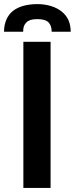

<svg xmlns="http://www.w3.org/2000/svg" viewBox="-35 -930 370 950"><path d="M215.3 -723.1V0H80.6V-723.1ZM217.8 -899.9Q248 -890.6 270 -873Q292 -855.5 303.7 -830.6Q314.9 -804.2 314.9 -772.9H220.7Q220.7 -803.2 205.1 -819.3Q189 -835.4 149.9 -835.4Q130.9 -835.4 116.7 -831.5Q103.5 -827.1 95.2 -818.8Q86.9 -810.5 83 -799.3Q79.6 -789.1 79.6 -772.9H-15.1Q-15.1 -806.6 -2.9 -834Q7.8 -858.9 29.8 -876.5Q52.2 -893.6 82 -901.4Q113.8 -909.7 149.9 -909.7Q186 -909.7 217.8 -899.9Z"/></svg>

Font: Lato-SemiBold
Style: Bold
Weight: 500
Designer: Lukasz Dziedzic with Adam Twardoch and Botio Nikoltchev
Foundry: tyPoland Lukasz Dziedzic
Version: ""